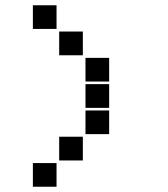

<svg xmlns="http://www.w3.org/2000/svg" viewBox="-20 -715 640 730"><path d="M106 -695Q105 -695 105 -695Q105 -695 105 -694V-606Q105 -605 105 -605Q105 -605 106 -605H194Q195 -605 195 -605Q195 -605 195 -606V-694Q195 -695 195 -695Q195 -695 194 -695ZM206 -595Q205 -595 205 -595Q205 -595 205 -594V-506Q205 -505 205 -505Q205 -505 206 -505H294Q295 -505 295 -505Q295 -505 295 -506V-594Q295 -595 295 -595Q295 -595 294 -595ZM306 -495Q305 -495 305 -495Q305 -495 305 -494V-406Q305 -405 305 -405Q305 -405 306 -405H394Q395 -405 395 -405Q395 -405 395 -406V-494Q395 -495 395 -495Q395 -495 394 -495ZM306 -395Q305 -395 305 -395Q305 -395 305 -394V-306Q305 -305 305 -305Q305 -305 306 -305H394Q395 -305 395 -305Q395 -305 395 -306V-394Q395 -395 395 -395Q395 -395 394 -395ZM306 -295Q305 -295 305 -295Q305 -295 305 -294V-206Q305 -205 305 -205Q305 -205 306 -205H394Q395 -205 395 -205Q395 -205 395 -206V-294Q395 -295 395 -295Q395 -295 394 -295ZM206 -195Q205 -195 205 -195Q205 -195 205 -194V-106Q205 -105 205 -105Q205 -105 206 -105H294Q295 -105 295 -105Q295 -105 295 -106V-194Q295 -195 295 -195Q295 -195 294 -195ZM106 -95Q105 -95 105 -95Q105 -95 105 -94V-6Q105 -5 105 -5Q105 -5 106 -5H194Q195 -5 195 -5Q195 -5 195 -6V-94Q195 -95 195 -95Q195 -95 194 -95Z"/></svg>

Font: Doto Black
Style: Regular
Weight: 900
Version: Version 1.000